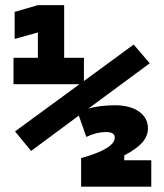

<svg xmlns="http://www.w3.org/2000/svg" viewBox="-20 -714 626 735"><path d="M99.1 -136.2 37.6 -210.9 284.2 -391.6H31.7V-492.7H125V-589.8L36.1 -564.9V-668.5L125 -694.3H225.6V-492.7H301.3V-403.8L491.7 -543.5L553.2 -471.7L318.4 -298.3Q362.3 -311 420.4 -311Q477.5 -311 512 -286.9Q546.4 -262.7 546.4 -222.7Q546.4 -193.4 524.7 -168.5Q502.9 -143.6 455.6 -119.1V-100.6H559.1V0.5H290.5V-108.9Q419.4 -144.5 419.4 -187.5Q419.4 -208.5 385.7 -208.5Q349.1 -208.5 310.5 -189.9L281.7 -271.5Z"/></svg>

Font: Caskaydia Cove
Style: Bold
Weight: 700
Monospace: yes
Designer: Aaron Bell
Foundry: Saja Typeworks
Version: Version 4.300; ttfautohint (v1.8.3)